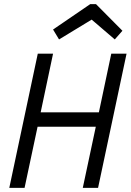

<svg xmlns="http://www.w3.org/2000/svg" viewBox="-20 -910 633 930"><path d="M25 0 163 -650H237L177 -366H459L519 -650H593L455 0H381L444 -296H162L99 0ZM266 -719 237 -767 417 -890H445L573 -761L536 -719L424 -815Z"/></svg>

Font: Sometype Mono
Style: Italic
Weight: 400
Italic angle: -12°
Monospace: yes
Designer: Ryoichi Tsunekawa
Foundry: Dharma Type
Version: Version 1.000; ttfautohint (v1.8.3)